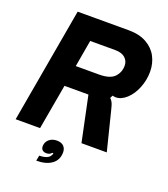

<svg xmlns="http://www.w3.org/2000/svg" viewBox="-169 -881 1047 1198"><g transform="rotate(20 355.0 -282.0)"><path d="M4 0 138 -763H478Q548 -763 596 -736Q644 -709 667.5 -664Q691 -619 691 -565Q691 -509 670 -457Q649 -405 614.5 -373.5Q580 -342 544 -342Q534 -342 522 -345L513 -327Q526 -314 531.5 -301Q537 -288 540.5 -273Q544 -258 546 -252L609 0H441L378 -300H219L166 0ZM398 -440Q470 -440 499.5 -471Q529 -502 529 -546Q529 -577 506.5 -597.5Q484 -618 440 -618H274L243 -440ZM220 163Q248 163 267 155.5Q286 148 293 133Q298 126 298 119H290Q279 134 256 134Q240 134 230 125.5Q220 117 220 100Q220 73 240.5 55Q261 37 292 37Q322 37 337.5 52.5Q353 68 353 93Q353 144 315.5 171.5Q278 199 213 199Z"/></g></svg>

Font: Open Sauce Sans ExBold Italic
Style: Regular
Weight: 800
Italic angle: -10°
Designer: Alfredo Marco Pradil
Foundry: Creative Sauce Fz LLC
Version: Version 1.477